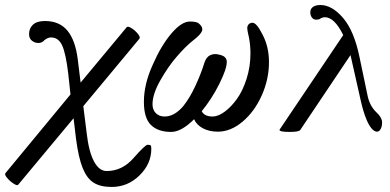

<svg xmlns="http://www.w3.org/2000/svg" viewBox="-72 -510 1543 760"><path d="M0 221.2Q-3.9 226.1 -18.3 216.8Q-32.7 207.5 -43.7 194.3Q-54.7 181.2 -50.8 175.8L207 -136.2L198.2 -217.8Q188.5 -299.3 173.8 -330.6Q159.2 -361.8 129.9 -361.8Q117.2 -361.8 104 -351.1Q94.2 -339.8 80.1 -339.8Q65.9 -339.8 54.4 -348.9Q43 -357.9 43 -375Q43 -397.5 58.3 -412.1Q73.7 -426.8 106 -426.8Q163.6 -426.8 195.1 -388.4Q226.6 -350.1 235.8 -274.9L247.1 -183.1L429.2 -401.9Q433.6 -407.7 448 -398.9Q462.4 -390.1 473.4 -376.5Q484.4 -362.8 480 -356.9L257.8 -89.8L271 16.1Q279.3 89.8 299.8 128.4Q320.3 167 350.1 167Q412.1 167 457 115.2Q502.9 63 512.2 63Q522 63 524.4 65.7Q526.9 68.4 526.9 79.1Q526.9 138.7 480.2 184.3Q433.6 230 370.1 230Q325.2 230 298.6 213.1Q272 196.3 255.4 155.5Q238.8 114.7 229 40L219.2 -42Z M605.5 12.2Q553.7 12.2 525.6 -15.1Q497.6 -42.5 497.6 -106.9Q497.6 -177.2 532.7 -253.9Q565.4 -329.1 606 -377Q646.5 -424.8 679.7 -424.8Q706.1 -424.8 715.3 -417Q732.9 -401.9 727.5 -387.2Q722.2 -372.6 691.4 -349.1Q664.1 -327.6 629.2 -287.6Q594.2 -247.6 563 -192.6Q531.7 -137.7 531.7 -97.2Q531.7 -75.2 544.9 -62Q558.1 -48.8 579.6 -48.8Q618.2 -48.8 653.3 -89.8Q679.2 -122.1 701.7 -170.7Q724.1 -219.2 737.3 -262.2Q745.1 -285.2 761 -292Q776.9 -298.8 794.4 -293.9Q825.7 -288.1 825.7 -265.1Q825.7 -237.3 796.4 -178.5Q767.1 -119.6 726.6 -69.8Q736.8 -48.8 769.5 -48.8Q791.5 -48.8 817.1 -67.6Q842.8 -86.4 865.7 -118.2Q888.7 -149.9 904.1 -198.2Q919.4 -246.6 919.4 -298.8Q919.4 -330.6 913.6 -360.8Q906.7 -390.1 906.7 -397.9Q906.7 -408.2 912.6 -414.1Q918.5 -419.9 927.7 -419.9Q943.8 -419.9 967.3 -373Q992.7 -324.7 992.7 -264.2Q992.7 -196.3 964.1 -132.3Q935.5 -68.4 888.4 -28.6Q841.3 11.2 790.5 11.2Q755.9 11.2 730.7 -2.4Q705.6 -16.1 696.3 -38.1Q646 12.2 605.5 12.2Z M1074.2 12.2Q1034.2 12.2 1034.2 3.9L1286.6 -371.1Q1252 -441.9 1213.4 -441.9Q1208 -441.9 1198.2 -438Q1192.4 -432.1 1179.2 -432.1Q1168.9 -432.1 1162.6 -440.7Q1156.2 -449.2 1156.2 -460.9Q1156.2 -475.1 1167 -482.7Q1177.7 -490.2 1196.3 -490.2Q1241.7 -490.2 1285.4 -439.7Q1329.1 -389.2 1350.6 -286.1L1382.3 -134.8Q1390.1 -93.3 1415.5 -67.9Q1440.4 -45.4 1440.4 -24.9Q1440.4 -9.3 1434.6 1Q1428.7 11.2 1420.4 11.2Q1409.7 11.2 1398.9 -1.5Q1388.2 -14.2 1379.9 -33.9Q1371.6 -53.7 1366 -72.8Q1360.4 -91.8 1356.4 -109.9L1315.4 -292L1116.2 4.9Q1110.8 12.2 1074.2 12.2Z"/></svg>

Font: Junicode SmCond Light
Style: Italic
Weight: 300
Width: 4
Italic angle: -11°
Designer: Peter S. Baker
Version: Version 2.206